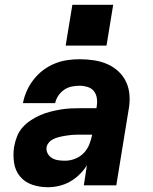

<svg xmlns="http://www.w3.org/2000/svg" viewBox="-20 -776 640 804"><path d="M180 8Q146 8 115 -2.5Q84 -13 64 -37Q44 -61 39 -94Q34 -127 39 -161Q43 -183 51 -204Q59 -225 74 -242Q89 -259 108.5 -272Q128 -285 149 -294Q170 -303 191.5 -308.5Q213 -314 234.5 -317.5Q256 -321 277 -322Q298 -323 319 -323H384L385 -331Q388 -348 385.5 -365Q383 -382 373 -394.5Q363 -407 346.5 -412Q330 -417 313 -417Q297 -417 280 -413.5Q263 -410 248.5 -400Q234 -390 224 -375Q214 -360 211 -344H76Q81 -370 92 -395Q103 -420 120.5 -442.5Q138 -465 160.5 -482Q183 -499 208.5 -509.5Q234 -520 260.5 -524Q287 -528 313 -528Q344 -528 373.5 -523.5Q403 -519 429.5 -507.5Q456 -496 477 -476Q498 -456 509.5 -430Q521 -404 522.5 -373.5Q524 -343 518 -313L467 0H331L344 -84Q331 -63 312.5 -45Q294 -27 272.5 -15Q251 -3 227 2.5Q203 8 180 8ZM253 -103Q273 -103 294 -111Q315 -119 330.5 -135Q346 -151 354 -171.5Q362 -192 366 -212H319Q310 -212 300 -212Q290 -212 280 -211Q270 -210 260 -208.5Q250 -207 239.5 -205Q229 -203 219.5 -200Q210 -197 200.5 -192Q191 -187 184 -178.5Q177 -170 175 -160Q173 -146 179.5 -133.5Q186 -121 198 -114Q210 -107 224 -105Q238 -103 253 -103ZM255 -585 283 -756H454L426 -585Z"/></svg>

Font: Iosevka SS04 Heavy Extended
Style: Italic
Weight: 900
Width: 7
Italic angle: -9°
Monospace: yes
Designer: Belleve Invis
Foundry: Belleve Invis
Version: Version 19.0.0; ttfautohint (v1.8.4)